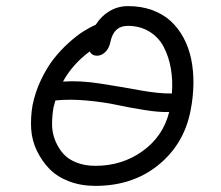

<svg xmlns="http://www.w3.org/2000/svg" viewBox="-20 -606 727 631"><path d="M293 4.9Q246.1 4.9 207 -10Q168 -24.9 143.1 -50.3Q118.2 -75.7 101.6 -109.6Q85 -143.6 82.5 -181.6Q80.1 -219.7 86.9 -259.8Q95.7 -303.7 115 -344Q134.3 -384.3 156.7 -412.8Q179.2 -441.4 205.8 -465.3Q232.4 -489.3 254.2 -502.9Q275.9 -516.6 294.9 -524.9Q312 -552.7 339.6 -569.3Q367.2 -585.9 400.9 -585.9Q443.8 -585.9 479.2 -573.2Q514.6 -560.5 540 -537.6Q565.4 -514.6 582.8 -482.7Q600.1 -450.7 608.2 -412.4Q616.2 -374 615.7 -330.6Q615.2 -287.1 606 -241.2Q584.5 -131.8 500.2 -63.5Q416 4.9 293 4.9ZM298.8 -422.9Q282.2 -422.9 274.9 -437Q218.3 -395 187 -337.9Q242.7 -341.8 309.8 -331.3Q377 -320.8 439.9 -309.3Q502.9 -297.9 544.9 -298.8Q548.3 -341.8 541.5 -380.9Q534.7 -419.9 518.1 -451.7Q501.5 -483.4 470.9 -502.2Q440.4 -521 399.9 -521Q353.5 -521 342.8 -467.8Q338.4 -446.8 325.9 -434.8Q313.5 -422.9 298.8 -422.9ZM155.8 -252.9Q150.9 -224.1 151.1 -196.5Q151.4 -168.9 161.4 -144.3Q171.4 -119.6 187.7 -101.1Q204.1 -82.5 231.4 -71.8Q258.8 -61 293.9 -61Q380.9 -61 448.2 -109.1Q515.6 -157.2 536.1 -237.8Q502.4 -236.8 454.6 -244.4Q406.7 -252 365.2 -261Q323.7 -270 267.8 -275.4Q211.9 -280.8 162.1 -275.9Q161.1 -272 158.9 -264.4Q156.7 -256.8 155.8 -252.9Z"/></svg>

Font: Shantell Sans Irregular Bouncy
Style: Italic
Weight: 300
Italic angle: -11.31°
Designer: Stephen Nixon, Anya Danilova, Shantell Martin
Foundry: Arrow Type
Version: Version 1.006;[9816181b4]